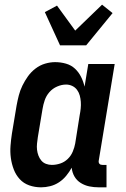

<svg xmlns="http://www.w3.org/2000/svg" viewBox="-20 -794 540 822"><path d="M156 8Q129 8 105 -0.5Q81 -9 64.5 -27Q48 -45 39 -68.5Q30 -92 26.5 -117.5Q23 -143 25 -169.5Q27 -196 31 -222L51 -342Q55 -364 60.5 -385.5Q66 -407 76 -427.5Q86 -448 99.5 -467Q113 -486 132 -500.5Q151 -515 173 -521.5Q195 -528 216 -528Q240 -528 262.5 -521.5Q285 -515 301 -500Q317 -485 327 -465Q337 -445 342 -423L358 -520H471L403 -108Q402 -104 402.5 -100Q403 -96 405.5 -93Q408 -90 411.5 -89Q415 -88 419 -88H436V8H403Q382 8 362.5 4Q343 0 326 -10.5Q309 -21 299 -38Q289 -55 287 -76Q277 -58 263.5 -41.5Q250 -25 232.5 -13.5Q215 -2 195 3Q175 8 156 8ZM202 -88Q220 -88 238 -94Q256 -100 270 -113.5Q284 -127 291.5 -145Q299 -163 302 -180L321 -300Q324 -315 325.5 -329.5Q327 -344 326 -358Q325 -372 321.5 -385Q318 -398 310 -409Q302 -420 289.5 -426Q277 -432 263 -432Q244 -432 224.5 -423.5Q205 -415 191.5 -399.5Q178 -384 171.5 -365Q165 -346 162 -327L142 -207Q140 -193 138.5 -179.5Q137 -166 138.5 -153Q140 -140 144.5 -128Q149 -116 157 -106.5Q165 -97 177 -92.5Q189 -88 202 -88ZM237 -600 172 -742 224 -770 302 -663 417 -774 462 -738 349 -600Z"/></svg>

Font: Iosevka Custom
Style: Bold Italic
Weight: 700
Italic angle: -9°
Designer: Belleve Invis
Foundry: Belleve Invis
Version: Version 30.3.1; ttfautohint (v1.8.3)